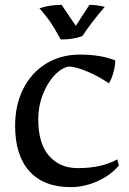

<svg xmlns="http://www.w3.org/2000/svg" viewBox="-20 -757 528 788"><path d="M42 -241Q42 -326 75.5 -392.5Q109 -459 169.5 -496Q230 -533 308 -533Q393 -533 453 -509Q453 -487 445.5 -459.5Q438 -432 427 -415Q385 -444 337 -464Q289 -484 261 -484Q228 -476 199.5 -443.5Q171 -411 154 -364.5Q137 -318 137 -269Q137 -167 181.5 -117Q226 -67 299 -67Q398 -67 461 -103L468 -78Q435 -38 380.5 -13.5Q326 11 270 11Q160 11 101 -54Q42 -119 42 -241ZM142 -723Q183 -737 233 -737L291 -651L347 -737Q377 -737 410 -729Q355 -665 318 -609Q282 -595 229 -595Q203 -643 186.5 -667Q170 -691 142 -723Z"/></svg>

Font: Mirza
Style: Regular
Weight: 400
Designer: Arabic design by Kourosh Beigpour, Latin design by Eduardo Tunni, engineering by Lasse Fister
Version: Version 1.0010g